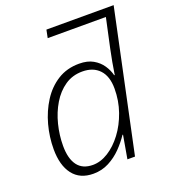

<svg xmlns="http://www.w3.org/2000/svg" viewBox="-140 -863 865 975"><g transform="rotate(-20 293.0 -375.0)"><path d="M198.2 9.8Q125.5 9.8 87.6 -39.6Q49.8 -88.9 49.8 -176.3Q49.8 -241.7 67.1 -306.2Q84.5 -370.6 118.4 -423.8Q152.3 -477.1 202.6 -508.8Q252.9 -540.5 319.3 -540.5Q364.3 -540.5 394.5 -523.2Q424.8 -505.9 442.6 -479.2Q460.4 -452.6 467.3 -424.3H470.2Q475.1 -458 481.4 -491.7Q487.8 -525.4 494.6 -558.6L528.8 -716.8H214.4L223.1 -759.8H586.4L425.3 0H384.3L406.2 -125.5H403.3Q381.3 -92.3 351.1 -61.3Q320.8 -30.3 282.5 -10.3Q244.1 9.8 198.2 9.8ZM210.9 -33.2Q252.9 -33.2 294.4 -59.3Q335.9 -85.4 370.1 -130.9Q404.3 -176.3 425 -235.4Q445.8 -294.4 445.8 -360.4Q445.8 -427.2 412.6 -462.4Q379.4 -497.6 320.8 -497.6Q267.6 -497.6 226.6 -469.5Q185.5 -441.4 157.5 -394.5Q129.4 -347.7 115 -290.5Q100.6 -233.4 100.6 -175.8Q100.6 -106.9 127.9 -70.1Q155.3 -33.2 210.9 -33.2Z"/></g></svg>

Font: Open Sans Light
Style: Italic
Weight: 300
Italic angle: -12°
Designer: Monotype Design Team
Foundry: Monotype Imaging Inc.
Version: Version 3.003; ttfautohint (v1.8.4)